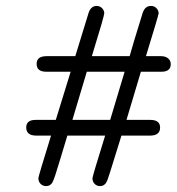

<svg xmlns="http://www.w3.org/2000/svg" viewBox="-20 -630 598 650"><path d="M68.8 -198.2Q68.8 -224.1 100.1 -224.1H168.9L219.2 -387.2H136.2Q104 -387.2 104 -414.1Q104 -439.9 138.2 -439.9H234.9Q236.8 -446.8 279.8 -585.9Q287.6 -609.9 307.1 -609.9Q318.4 -609.9 325.7 -602.1Q333 -594.2 333 -585.2Q333 -576.2 291 -439.9H418.9Q426.8 -469.7 462.9 -585.9Q470.7 -609.9 491.2 -609.9Q502.4 -609.9 509.8 -602.1Q517.1 -594.2 517.1 -585Q517.1 -580.1 474.1 -439.9H524.9Q540 -439.9 549.1 -432.4Q558.1 -424.8 558.1 -413.1Q558.1 -387.2 526.9 -387.2H457L408.2 -224.1H488.8Q522 -224.1 522 -198.2Q522 -171.4 488.8 -170.9H391.1Q346.2 -24.9 342.8 -18.1Q335 0 318.8 0Q307.6 0 300.3 -7.6Q293 -15.1 293 -26.9Q293 -32.7 335.9 -170.9H208Q198.2 -138.7 184.1 -91.8Q165 -26.9 158 -13.4Q150.9 0 136.2 0Q125 0 117.4 -7.6Q109.9 -15.1 109.9 -26.9Q109.9 -32.7 152.8 -170.9H102.1Q68.8 -171.4 68.8 -198.2ZM225.1 -224.1H353L401.9 -387.2H273.9Z"/></svg>

Font: CMU Typewriter Text
Style: LightOblique
Weight: 200
Italic angle: -9.46001°
Version: Version 0.7.0